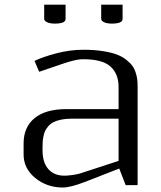

<svg xmlns="http://www.w3.org/2000/svg" viewBox="-20 -812 707 842"><path d="M423.8 -791.5H517.6V-729Q517.6 -708.5 470.7 -708.5Q448.7 -708.5 436.3 -714.6Q423.8 -720.7 423.8 -729ZM173.8 -791.5H267.6V-729Q267.6 -708.5 220.7 -708.5Q198.7 -708.5 186.3 -714.6Q173.8 -720.7 173.8 -729ZM583.5 0H531.2L502.9 -72.8L351.1 -13.7Q288.6 10.3 255.4 10.3Q185.5 10.3 134.5 -31.5Q83.5 -73.2 83.5 -134.3V-183.1Q83.5 -254.4 131.6 -293.9Q179.7 -333.5 271 -333.5H500V-431.2Q500 -487.8 464.8 -520Q429.7 -552.2 345.7 -552.2Q335.4 -552.2 324.5 -550.8Q313.5 -549.3 301.3 -546.1Q289.1 -543 282 -541Q274.9 -539.1 262.7 -534.9Q250.5 -530.8 249 -530.3L151.9 -497.1L131.3 -544.9Q165 -561.5 225.1 -577.6Q285.2 -593.8 345.7 -593.8Q392.1 -593.8 429.2 -588.1Q466.3 -582.5 490.7 -573.5Q515.1 -564.5 533 -550.5Q550.8 -536.6 560.3 -523.4Q569.8 -510.3 575.2 -492.9Q580.6 -475.6 582 -462.6Q583.5 -449.7 583.5 -433.1ZM500 -291.5H291.5Q266.6 -291.5 246.8 -287.1Q227.1 -282.7 214.1 -276.1Q201.2 -269.5 191.9 -258.5Q182.6 -247.6 177.7 -237.5Q172.9 -227.5 170.2 -212.4Q167.5 -197.3 167 -186.8Q166.5 -176.3 166.5 -160.6V-154.3Q166.5 -99.1 192.1 -70.3Q217.8 -41.5 262.7 -41.5Q274.4 -41.5 296.9 -44.4Q319.3 -47.4 331.1 -51.3L500 -106.4Z"/></svg>

Font: Resagnicto
Style: Regular
Weight: 500
Version: Version 0.9991